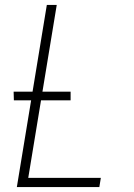

<svg xmlns="http://www.w3.org/2000/svg" viewBox="-20 -755 540 775"><path d="M48 0 169 -735H209L94 -37H387L381 0ZM265 -350H36L35 -385H265Z"/></svg>

Font: Iosevka Extralight
Style: Italic
Weight: 200
Italic angle: -9°
Monospace: yes
Designer: Belleve Invis
Foundry: Belleve Invis
Version: Version 32.5.0; ttfautohint (v1.8.4)